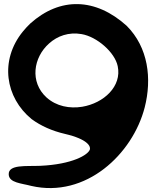

<svg xmlns="http://www.w3.org/2000/svg" viewBox="-20 -886 818 946"><path d="M136 -299C181 -266 236 -241 301 -226C412 -200 427 -165 423 -150C415 -123 336 -76 178 -69C110 -66 20 -77 23 -26C25 15 86 17 134 30C403 92 634 -127 693 -357C729 -498 711 -652 604 -759C451 -897 276 -902 129 -770C117 -758 104 -745 93 -731C-23 -589 6 -405 136 -299ZM222 -672C263 -709 319 -729 382 -718C458 -705 546 -628 560 -560C581 -461 492 -378 385 -360C323 -350 258 -362 209 -406C126 -482 144 -603 222 -672Z"/></svg>

Font: Venom Sans
Style: Bd
Weight: 700
Version: Version 1.001